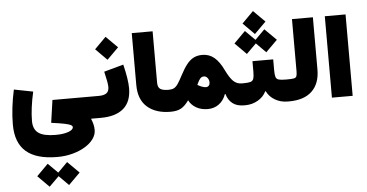

<svg xmlns="http://www.w3.org/2000/svg" viewBox="-76 -970 3216 1684"><g transform="rotate(-5 1532.0 -127.5)"><path d="M194.3 461.4 294.9 360.4 380.9 445.8 465.8 360.4 567.4 461.4 465.8 562.5 380.9 477.1 294.9 562.5ZM710 4.9Q731.4 54.2 731.4 100.6Q731.4 142.6 704.1 180.2Q676.8 217.8 628.7 246.6Q580.6 275.4 518.1 292Q455.6 308.6 385.3 308.6Q201.7 308.6 111.1 230.2Q20.5 151.9 20.5 -8.3Q20.5 -80.1 29.8 -158.7Q39.1 -237.3 56.2 -314L223.6 -281.2Q207.5 -210.9 199 -145.5Q190.4 -80.1 190.4 -24.4Q190.4 48.8 236.8 81.5Q283.2 114.3 387.7 114.3Q455.6 114.3 499 98.6Q542.5 83 542.5 59.1Q542.5 47.9 526.1 39.6Q509.8 31.2 469.5 23.2Q429.2 15.1 356.9 5.4L385.3 -193.4H779.8V0H710Z M1031.2 -448.2Q1046.9 -384.8 1055.4 -331.1Q1064 -277.3 1064 -238.3Q1064 -119.1 994.9 -59.6Q925.8 0 793.9 0H779.8Q754.9 0 754.9 -97.2Q754.9 -193.4 779.8 -193.4H793.9Q838.9 -193.4 861.3 -209.7Q883.8 -226.1 883.8 -264.2Q883.8 -300.8 859.4 -400.9ZM796.9 -603.5 897.5 -704.6 999 -603.5 897.5 -502.4Z M1129.4 -716.8H1313V-264.6Q1313 -223.6 1335.2 -208.5Q1357.4 -193.4 1409.2 -193.4H1409.7V0H1409.2Q1279.8 0 1204.6 -65.7Q1129.4 -131.3 1129.4 -260.3Z M1409.7 -193.4Q1437.5 -193.4 1455.8 -202.9Q1474.1 -212.4 1491.5 -237.8Q1508.8 -263.2 1532.7 -309.6Q1563.5 -368.7 1592 -404.5Q1620.6 -440.4 1653.1 -456.5Q1685.5 -472.7 1728 -472.7Q1789.6 -472.7 1834.5 -434.6Q1879.4 -396.5 1916 -318.4Q1947.8 -252.9 1978.3 -223.1Q2008.8 -193.4 2053.2 -193.4H2053.7V0H2053.2Q1993.2 0 1955.1 -29.3Q1917 -58.6 1901.4 -113.3L1896.5 -112.8Q1876.5 -56.6 1834.5 -25.9Q1792.5 4.9 1736.3 4.9Q1678.7 4.9 1635.5 -19.5Q1592.3 -43.9 1570.3 -86.9Q1537.1 -39.6 1502.2 -19.8Q1467.3 0 1409.7 0Q1396.5 0 1390.6 -22.5Q1384.8 -44.9 1384.8 -97.2Q1384.8 -148.4 1390.6 -170.9Q1396.5 -193.4 1409.7 -193.4ZM1663.1 -213.9Q1709 -188 1736.8 -188Q1752.4 -188 1762 -198.7Q1771.5 -209.5 1771.5 -226.1Q1771.5 -249 1758.5 -266.1Q1745.6 -283.2 1726.1 -283.2Q1707 -283.2 1693.8 -268.6Q1680.7 -253.9 1668 -225.1Z M2345.2 -284.7Q2345.2 -243.7 2351.3 -224.4Q2357.4 -205.1 2377.9 -199.2Q2398.4 -193.4 2440.9 -193.4H2451.7V0H2439.9Q2377.9 0 2328.4 -29.1Q2278.8 -58.1 2255.9 -106.4H2251Q2228.5 -58.6 2178 -29.3Q2127.4 0 2067.9 0H2053.7Q2040.5 0 2034.7 -22.7Q2028.8 -45.4 2028.8 -97.2Q2028.8 -148.4 2034.7 -170.9Q2040.5 -193.4 2053.7 -193.4H2067.9Q2108.9 -193.4 2129.2 -199.5Q2149.4 -205.6 2156 -225.1Q2162.6 -244.6 2162.6 -284.7V-379.4H2345.2ZM2104.5 -715.8 2205.1 -816.9 2306.6 -715.8 2205.1 -614.7ZM2019 -547.9 2119.6 -648.9 2205.6 -563.5 2290.5 -648.9 2392.1 -547.9 2290.5 -446.8 2205.6 -532.2 2119.6 -446.8Z M2451.7 -193.4Q2491.2 -193.4 2510 -196.8Q2528.8 -200.2 2534.4 -213.6Q2540 -227.1 2540 -257.3V-716.8H2724.1V-257.3Q2724.1 -133.8 2654.5 -66.9Q2585 0 2451.7 0Q2440.4 0 2433.3 -19.3Q2426.3 -38.6 2426.3 -97.2Q2426.3 -155.8 2433.3 -174.6Q2440.4 -193.4 2451.7 -193.4Z M3011.7 0H2829.1V-716.8H3011.7Z"/></g></svg>

Font: Estedad-FD Black
Style: Regular
Weight: 900
Designer: Amin Abedi
Version: Version 7.3